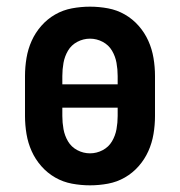

<svg xmlns="http://www.w3.org/2000/svg" viewBox="-20 -548 540 576"><path d="M250 8Q223 8 196 3Q169 -2 145.5 -15.5Q122 -29 104 -49.5Q86 -70 75 -94.5Q64 -119 59.5 -146Q55 -173 55 -200V-320Q55 -347 59.5 -374Q64 -401 75 -425.5Q86 -450 104 -470.5Q122 -491 145.5 -504.5Q169 -518 196 -523Q223 -528 250 -528Q277 -528 304 -523Q331 -518 354.5 -504.5Q378 -491 396 -470.5Q414 -450 425 -425.5Q436 -401 440.5 -374Q445 -347 445 -320V-200Q445 -173 440.5 -146Q436 -119 425 -94.5Q414 -70 396 -49.5Q378 -29 354.5 -15.5Q331 -2 304 3Q277 8 250 8ZM167 -295H333V-320Q333 -340 329.5 -359.5Q326 -379 316 -396Q306 -413 288 -422.5Q270 -432 250 -432Q230 -432 212 -422.5Q194 -413 184 -396Q174 -379 170.5 -359.5Q167 -340 167 -320ZM250 -88Q270 -88 288 -97.5Q306 -107 316 -124Q326 -141 329.5 -160.5Q333 -180 333 -200V-225H167V-200Q167 -180 170.5 -160.5Q174 -141 184 -124Q194 -107 212 -97.5Q230 -88 250 -88Z"/></svg>

Font: Iosevka Curly Slab
Style: Bold
Weight: 700
Monospace: yes
Designer: Belleve Invis
Foundry: Belleve Invis
Version: Version 22.1.2; ttfautohint (v1.8.4)